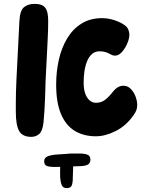

<svg xmlns="http://www.w3.org/2000/svg" viewBox="-20 -689 752 987"><path d="M214.2 -270.6Q214.2 -260.2 213.3 -236.2Q212.4 -212.1 211.4 -180.7Q210.4 -149.3 208.3 -117.4Q206.1 -85.6 203.6 -58.8Q198.4 -14.3 181.2 0.1Q163.9 14.6 140.6 14.6Q96.7 14.6 79 -14.7Q61.3 -43.9 61.3 -115.4Q61.3 -125.4 61.3 -136.4Q61.3 -147.4 61.3 -157.4Q61.3 -210.6 64.6 -281.9Q67.9 -353.2 72.2 -431.1Q76.4 -508.9 79.7 -579.7Q82.4 -634.3 102.9 -651.7Q123.3 -669 157.8 -669Q186.4 -669 201.4 -659.4Q216.4 -649.8 222.1 -630.1Q227.7 -610.3 227.7 -579.2Q227.7 -561.4 227.1 -536.4Q226.4 -511.4 224.8 -480.6Q223.2 -449.8 221.5 -415.3Q219.8 -380.9 217.9 -344.3Q216 -307.7 214.2 -270.6ZM268.7 -253.6Q268.7 -320.9 282.6 -382.4Q296.6 -443.9 325.4 -491.8Q354.3 -539.8 398.9 -567.7Q443.6 -595.7 504.7 -595.7Q537.4 -595.7 569.7 -584.7Q602 -573.8 620.2 -559.9Q633.7 -550.6 639.4 -537.5Q645.1 -524.4 645.1 -509.2Q645.1 -496.8 639.4 -479Q633.7 -461.2 623.1 -443.6Q612.6 -425.9 599.3 -414.4Q586.1 -403 571.1 -403Q561.3 -403 553.3 -407.2Q537.6 -416.4 523.7 -420.9Q509.9 -425.3 492.2 -425.3Q469.2 -425.3 453.2 -411.5Q437.1 -397.7 427.6 -374Q418 -350.3 413.9 -321.7Q409.9 -293.1 409.9 -263Q409.9 -215.2 427.8 -187.9Q445.8 -160.6 473.8 -160.6Q500.1 -160.6 520.1 -175.7Q540 -190.9 562.6 -220Q572.4 -232.7 585.8 -240.5Q599.1 -248.3 614.6 -248.3Q636.7 -248.3 652.7 -231.6Q668.7 -214.8 677.1 -191.9Q685.4 -169 685.4 -150.2Q685.4 -133.8 680.7 -121.8Q675.9 -109.9 666.6 -96.8Q628.2 -42.2 574.7 -15.3Q521.1 11.6 472.6 11.6Q409.7 11.6 363.7 -16.6Q317.8 -44.8 293.2 -103.7Q268.7 -162.6 268.7 -253.6ZM387.2 100.1Q412.9 100.1 428.8 105.8Q444.7 111.6 444.7 132Q444.7 148.9 432.4 156.6Q420.2 164.2 391.2 165.2Q382 165.2 373.7 165.7Q365.3 166.2 356.1 166.2Q356.1 176.4 355.2 195.1Q354.3 213.8 354.3 224.8Q354.3 251.2 348.7 264.6Q343 278 322.1 278Q303.6 278 297.3 262.3Q291 246.7 289.2 222.6Q288.4 213.1 288.9 195.6Q289.4 178 289.4 168.8Q284.8 168.8 279.3 168.9Q273.9 169 269.2 169Q239.6 170 223.3 165.1Q207.1 160.2 207.1 140Q207.1 126.7 216.9 119.4Q226.8 112.1 243.2 109.1Q260.2 105.7 279.6 104.8Q298.9 103.9 321.4 102.1Q337.6 100.1 353.3 100.1Q369 100.1 387.2 100.1Z"/></svg>

Font: Playpen Sans Hebrew
Style: Regular
Weight: 400
Designer: Tom Grace, Laura Meseguer, Veronika Burian, José Scaglione
Foundry: TypeTogether
Version: Version 2.000